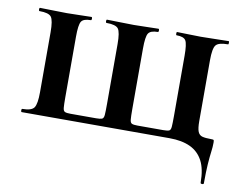

<svg xmlns="http://www.w3.org/2000/svg" viewBox="-63 -471 886 700"><g transform="rotate(10 379.5 -121.0)"><path d="M719 140Q719 90 703 59.5Q687 29 656 14.5Q625 0 579 0H32Q29 0 29 -6Q29 -12 32 -12Q66.2 -12 75.6 -26Q85 -40 85 -83V-305Q85 -349 75.6 -361.5Q66.2 -374 32 -374Q29 -374 29 -380Q29 -386 32 -386Q53 -386 78.5 -385Q104 -384 131 -384Q155.7 -384 179.8 -385Q204 -386 222 -386Q225 -386 225 -380Q225 -374 222 -374Q194.5 -374 186.8 -361.5Q179 -349 179 -305V-81Q179 -53.9 180.1 -42.2Q181.2 -30.4 187.4 -27.7Q193.5 -25 208 -25H303Q317.6 -25 324.3 -27.5Q331 -30 332 -42.5Q333 -55 333 -83V-305Q333 -349 323.7 -361.5Q314.4 -374 280 -374Q277 -374 277 -380Q277 -386 280 -386Q300.5 -386 326.5 -385Q352.4 -384 379 -384Q404.1 -384 428 -385Q452 -386 470 -386Q473 -386 473 -380Q473 -374 470 -374Q443 -374 435 -361.5Q427 -349 427 -305V-81Q427 -53.9 428.1 -42.2Q429.2 -30.4 435.5 -27.7Q441.8 -25 456 -25H551Q566.4 -25 572.7 -27.5Q579 -30 580 -42.3Q581 -54.7 581 -83V-305Q581 -349 573.5 -361.5Q566.1 -374 539.1 -374Q537 -374 537 -380Q537 -386 539 -386Q558 -386 580.5 -385Q603 -384 627 -384Q655 -384 681.5 -385Q708 -386 730 -386Q732 -386 732 -380Q732 -374 730 -374Q694.7 -374 684.9 -361.5Q675 -349 675 -305V-81Q675 -53 680 -41Q685 -29 696.5 -26Q708 -23 729 -23Q737 -23 738.5 -21.6Q740 -20.2 740 -12Q740 4 737.5 22.5Q735 41 733 69Q731 97 731 140Q731 144 725 144Q719 144 719 140Z"/></g></svg>

Font: Cormorant Garamond Light
Style: Regular
Weight: 300
Designer: Christian Thalmann (Catharsis Fonts)
Foundry: Catharsis Fonts
Version: Version 4.001